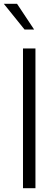

<svg xmlns="http://www.w3.org/2000/svg" viewBox="-34 -982 291 1002"><path d="M151 0H86V-729H151ZM94 -828 -14 -962H55L144 -828Z"/></svg>

Font: BDO Grotesk Light
Style: Regular
Weight: 300
Designer: Deni Anggara
Foundry: Lokal Container
Version: Version 2.000